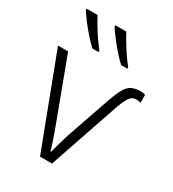

<svg xmlns="http://www.w3.org/2000/svg" viewBox="-185 -869 876 971"><g transform="rotate(30 253.0 -383.0)"><path d="M475 -541Q483 -541 491 -540Q499 -539 506 -536V-490Q500 -492 492.5 -493Q485 -494 478 -494Q455 -494 440.5 -472Q426 -450 410 -404L272 0H202L0 -532H59L198 -160Q224 -88 235 -49H238Q244 -71 252 -100Q260 -129 270 -161L358 -416Q375 -465 390 -492Q405 -519 424.5 -529.5Q444 -540 475 -541ZM264 -766Q275 -744 292 -716Q309 -688 327.5 -661Q346 -634 362 -615V-606H326Q304 -626 280 -653.5Q256 -681 234.5 -709Q213 -737 200 -758V-766ZM96 -766Q107 -744 124 -716Q141 -688 159.5 -661Q178 -634 194 -615V-606H158Q136 -626 112 -653.5Q88 -681 66.5 -709Q45 -737 32 -758V-766Z"/></g></svg>

Font: BC Sans Light
Style: Regular
Weight: 300
Designer: Monotype Design Team
Foundry: Monotype Imaging Inc.
Version: Version 2.000;GOOG;noto-source:20170915:90ef993387c0